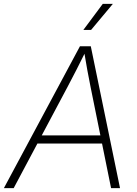

<svg xmlns="http://www.w3.org/2000/svg" viewBox="-41 -965 704 985"><path d="M-21 0 369.1 -727.5H424.8L574.7 0H528.8L423.3 -520.5Q415.5 -559.1 407 -605.2Q398.4 -651.4 389.2 -708H401.9Q374 -652.3 350.8 -606.2Q327.6 -560.1 306.2 -520.5L29.3 0ZM132.8 -228.5 140.1 -270.5H502.9L496.1 -228.5ZM386.7 -811.5 486.3 -945.3H538.1L426.3 -811.5Z"/></svg>

Font: Inter 20pt ExtraLight
Style: Italic
Weight: 250
Italic angle: -9.3988°
Version: Version 4.001;git-66647c0bb